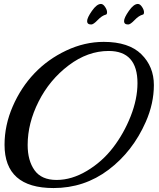

<svg xmlns="http://www.w3.org/2000/svg" viewBox="-20 -920 803 972"><path d="M718 -303Q652 -153 529.5 -60.5Q407 32 251 32Q3 32 3 -187Q3 -286 44.5 -381.5Q86 -477 154 -548.5Q222 -620 315 -664Q408 -708 505 -708Q632 -708 695.5 -645.5Q759 -583 759 -489.5Q759 -396 718 -303ZM676 -499Q676 -662 530 -662Q424 -662 327.5 -589Q231 -516 175.5 -406Q120 -296 120 -186Q120 -107 155 -58Q190 -9 266.5 -9Q343 -9 420 -55Q497 -101 552 -172.5Q607 -244 641.5 -331.5Q676 -419 676 -499ZM703 -846Q683 -841 661.5 -818.5Q640 -796 629 -796Q608 -796 608 -813Q608 -830 632.5 -865Q657 -900 678 -900Q689 -900 699 -885Q709 -870 709 -858.5Q709 -847 703 -846ZM516 -846Q496 -841 474.5 -818.5Q453 -796 442 -796Q421 -796 421 -813Q421 -830 445.5 -865Q470 -900 491 -900Q502 -900 512 -885Q522 -870 522 -858.5Q522 -847 516 -846Z"/></svg>

Font: Playball
Style: Regular
Weight: 400
Designer: Robert E. Leuschke
Foundry: Robert E. Leuschke
Version: Version 1.001